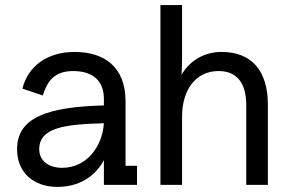

<svg xmlns="http://www.w3.org/2000/svg" viewBox="-20 -726 1135 754"><path d="M473 -328C473 -464 389 -522 273 -522C162 -522 89 -463 68 -378L148 -351C165 -405 192 -447 267 -447C334 -447 388 -418 388 -337V-312C173 -306 47 -268 47 -140C47 -47 113 8 206 8C290 8 354 -33 388 -97V0H518V-75H473ZM224 -67C172 -67 134 -94 134 -140C134 -226 238 -238 388 -242C382 -151 321 -67 224 -67Z M850 -522C781 -522 725 -487 693 -433C694 -453 695 -474 695 -494V-706H610V0H695V-268C695 -376 751 -447 838 -447C909 -447 947 -402 947 -313V0H1032V-314C1032 -449 968 -522 850 -522Z"/></svg>

Font: Alpha Lyrae Medium
Style: Regular
Weight: 500
Designer: Nikolay Petroussenko, Plamen Motev
Foundry: Fontfabric LLC
Version: Version 1.000;hotconv 1.0.109;makeotfexe 2.5.65596